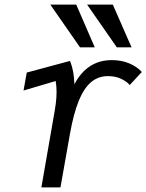

<svg xmlns="http://www.w3.org/2000/svg" viewBox="-20 -820 640 840"><path d="M200 -800H313.5L394.5 -613H330ZM361 -800H473.5L555.5 -613H491ZM212 -293Q220.5 -339.5 224 -366.2Q227.5 -393 227.5 -417.5Q227.5 -443.5 223.5 -465.5L83 -424L97 -502.5L286.5 -553.5Q296 -529 300.2 -505.2Q304.5 -481.5 305.5 -451.5Q361.5 -557 469 -557Q512 -557 546 -542.5Q580 -528 600.5 -505L547.5 -448Q536 -462.5 510.8 -474.8Q485.5 -487 452.5 -487Q409 -487 377.5 -459.8Q346 -432.5 323.8 -377Q301.5 -321.5 286 -234L244.5 0H161Z"/></svg>

Font: JuliaMono
Style: Italic
Weight: 400
Italic angle: -9°
Monospace: yes
Designer: cormullion
Foundry: corm
Version: Version 0.057; ttfautohint (v1.8.4)